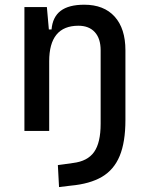

<svg xmlns="http://www.w3.org/2000/svg" viewBox="-20 -547 626 802"><path d="M400.4 -189.9V-336.9Q400.4 -386.2 376 -412.8Q351.6 -439.5 307.6 -439.5Q185.5 -439.5 185.5 -291L155.3 -423.8H195.3Q199.7 -476.1 233.4 -501.7Q267.1 -527.3 332 -527.3Q414.1 -527.3 459 -477.5Q503.9 -427.7 503.9 -336.9V-189.9ZM226.6 234.4 221.7 142.6 285.2 133.8Q345.7 126.5 373 87.9Q400.4 49.3 400.4 -30.3V-216.8H503.9V-45.9Q503.9 46.4 480 104.2Q456.1 162.1 405.8 191.7Q355.5 221.2 275.4 228.5ZM82 0V-517.6H175.8L185.5 -408.2V0Z"/></svg>

Font: Cascadia Code
Style: Regular
Weight: 400
Designer: Aaron Bell
Foundry: Saja Typeworks
Version: Version 2404.023